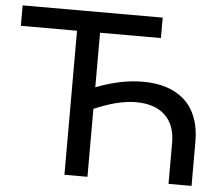

<svg xmlns="http://www.w3.org/2000/svg" viewBox="-51 -757 943 814"><g transform="rotate(5 421.0 -350.0)"><path d="M550 -422C488 -422 423 -409 350 -381V-613H609V-700H13V-613H252V0H350V-289C417 -318 475 -333 529 -333C631 -333 695 -279 695 -176V0H793V-189C793 -346 697 -422 550 -422Z"/></g></svg>

Font: AWKNG-Font Medium
Style: Regular
Weight: 500
Designer: Awakening Church
Foundry: Awakening Church
Version: Version 1.700;PS 001.700;hotconv 1.0.88;makeotf.lib2.5.64775